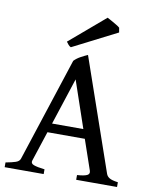

<svg xmlns="http://www.w3.org/2000/svg" viewBox="-90 -887 757 954"><g transform="rotate(10 288.5 -410.0)"><path d="M179.2 -208 129.4 -56.2Q124.5 -41.5 141.6 -34.9Q158.7 -28.3 196.8 -23.9V0H0V-23.9Q31.7 -29.8 50 -35.9Q68.4 -42 72.8 -56.2L243.7 -579.6Q257.3 -593.8 276.6 -604.2Q295.9 -614.7 311 -621.1L506.8 -56.2Q511.2 -43 524.2 -35.4Q537.1 -27.8 566.9 -23.9V0H360.8V-23.9Q397 -26.4 411.1 -33.4Q425.3 -40.5 419.9 -56.2L367.7 -208ZM352.1 -254.4 271.5 -490.7 194.3 -254.4ZM220.2 -644Q212.4 -647.5 207.3 -653.8Q202.1 -660.2 196.3 -668L375 -820.3Q381.8 -816.9 395.3 -809.3Q408.7 -801.8 421.9 -793.9Q435.1 -786.1 439.9 -781.2L443.8 -757.8Z"/></g></svg>

Font: Namdhinggo
Style: Regular
Weight: 400
Designer: Victor Gaultney
Foundry: SIL International
Version: Version 3.001